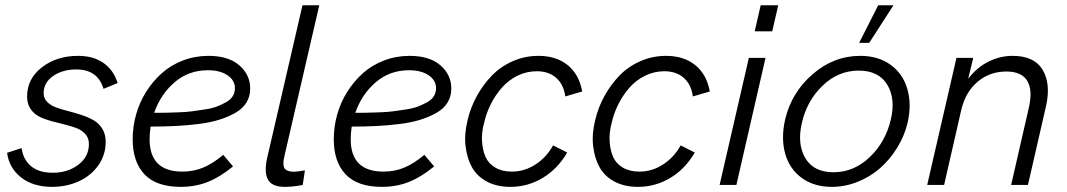

<svg xmlns="http://www.w3.org/2000/svg" viewBox="-20 -710 4095 737"><path d="M179.7 7.3Q106.9 7.3 60.8 -29.1Q14.6 -65.4 7.3 -123.5L63 -141.6Q68.4 -98.6 98.4 -72.8Q128.4 -46.9 182.1 -46.9Q240.7 -46.9 281 -77.9Q321.3 -108.9 321.3 -157.2Q321.3 -179.7 308.1 -194.8Q294.9 -210 274.2 -218Q253.4 -226.1 228 -232.2Q202.6 -238.3 177.2 -245.1Q151.9 -252 131.1 -262.2Q110.4 -272.5 97.2 -292Q84 -311.5 84 -339.4Q84 -407.7 140.9 -451.7Q197.8 -495.6 279.8 -495.6Q338.9 -495.6 377.7 -468Q416.5 -440.4 431.6 -391.1L377.4 -369.1Q355 -443.4 272.9 -443.4Q219.7 -443.4 183.6 -418Q147.5 -392.6 147.5 -352.5Q147.5 -333 160.6 -319.3Q173.8 -305.7 194.8 -297.9Q215.8 -290 241.2 -283.7Q266.6 -277.3 292 -269Q317.4 -260.7 338.4 -249Q359.4 -237.3 372.6 -216.1Q385.7 -194.8 385.7 -165.5Q385.7 -115.7 357.7 -75.7Q329.6 -35.6 282.7 -14.2Q235.8 7.3 179.7 7.3Z M940.4 -370.1Q940.4 -339.8 925.8 -316.2Q911.1 -292.5 883.5 -276.9Q856 -261.2 821.8 -250.5Q787.6 -239.7 742.4 -234.1Q697.3 -228.5 653.6 -226.3Q609.9 -224.1 558.1 -224.1Q554.2 -198.2 554.2 -175.8Q554.2 -51.3 680.2 -51.3Q723.6 -51.3 761 -67.1Q798.3 -83 836.9 -115.7L874.5 -71.3Q825.7 -30.8 777.8 -11.7Q730 7.3 673.8 7.3Q580.6 7.3 534.9 -40.5Q489.3 -88.4 489.3 -175.8Q489.3 -223.6 502.4 -270.5Q515.6 -317.4 541 -357.7Q566.4 -397.9 601.1 -429Q635.7 -460 682.1 -477.8Q728.5 -495.6 780.3 -495.6Q856.9 -495.6 898.7 -459.2Q940.4 -422.9 940.4 -370.1ZM777.8 -440.4Q704.6 -440.4 650.6 -394.5Q596.7 -348.6 571.8 -276.9Q598.6 -276.9 616 -277.3Q633.3 -277.8 664.3 -278.8Q695.3 -279.8 716.8 -282.7Q738.3 -285.6 765.9 -289.8Q793.5 -293.9 812 -301Q830.6 -308.1 847.7 -317.6Q864.7 -327.1 873.3 -340.8Q881.8 -354.5 881.8 -371.1Q881.8 -401.9 853.3 -421.1Q824.7 -440.4 777.8 -440.4Z M1073.7 7.3Q1022.9 7.3 1008.1 -21.5Q993.2 -50.3 1005.9 -105.5L1141.1 -689.9H1205.6L1073.2 -117.2Q1070.3 -104 1068.8 -95.7Q1067.4 -87.4 1068.1 -77.9Q1068.8 -68.4 1072.8 -63Q1076.7 -57.6 1085.4 -54.2Q1094.2 -50.8 1107.9 -50.8Q1122.6 -50.8 1150.4 -56.2L1142.1 0Q1104 7.3 1073.7 7.3Z M1712.4 -370.1Q1712.4 -339.8 1697.8 -316.2Q1683.1 -292.5 1655.5 -276.9Q1627.9 -261.2 1593.8 -250.5Q1559.6 -239.7 1514.4 -234.1Q1469.2 -228.5 1425.5 -226.3Q1381.8 -224.1 1330.1 -224.1Q1326.2 -198.2 1326.2 -175.8Q1326.2 -51.3 1452.1 -51.3Q1495.6 -51.3 1533 -67.1Q1570.3 -83 1608.9 -115.7L1646.5 -71.3Q1597.7 -30.8 1549.8 -11.7Q1502 7.3 1445.8 7.3Q1352.5 7.3 1306.9 -40.5Q1261.2 -88.4 1261.2 -175.8Q1261.2 -223.6 1274.4 -270.5Q1287.6 -317.4 1313 -357.7Q1338.4 -397.9 1373 -429Q1407.7 -460 1454.1 -477.8Q1500.5 -495.6 1552.2 -495.6Q1628.9 -495.6 1670.7 -459.2Q1712.4 -422.9 1712.4 -370.1ZM1549.8 -440.4Q1476.6 -440.4 1422.6 -394.5Q1368.7 -348.6 1343.8 -276.9Q1370.6 -276.9 1387.9 -277.3Q1405.3 -277.8 1436.3 -278.8Q1467.3 -279.8 1488.8 -282.7Q1510.3 -285.6 1537.8 -289.8Q1565.4 -293.9 1584 -301Q1602.5 -308.1 1619.6 -317.6Q1636.7 -327.1 1645.3 -340.8Q1653.8 -354.5 1653.8 -371.1Q1653.8 -401.9 1625.2 -421.1Q1596.7 -440.4 1549.8 -440.4Z M1939 7.3Q1887.2 7.3 1849.1 -12.9Q1811 -33.2 1791.7 -67.9Q1772.5 -102.5 1767.1 -149.2Q1761.7 -195.8 1774.9 -249Q1786.1 -296.9 1809.8 -340.3Q1833.5 -383.8 1867.2 -418.9Q1900.9 -454.1 1947.8 -474.9Q1994.6 -495.6 2046.9 -495.6Q2115.2 -495.6 2159.2 -460Q2203.1 -424.3 2214.8 -358.9L2149.9 -339.8Q2143.6 -385.7 2115 -411.1Q2086.4 -436.5 2040.5 -436.5Q2002 -436.5 1967.5 -419.9Q1933.1 -403.3 1908 -375.2Q1882.8 -347.2 1864.7 -311.8Q1846.7 -276.4 1837.9 -236.8Q1828.1 -200.7 1830.3 -167Q1832.5 -133.3 1843.8 -107.7Q1855 -82 1881.1 -66.7Q1907.2 -51.3 1944.8 -51.3Q1993.2 -51.3 2035.4 -78.6Q2077.6 -106 2103 -151.9L2157.2 -124.5Q2120.1 -61 2063 -26.9Q2005.9 7.3 1939 7.3Z M2428.7 7.3Q2377 7.3 2338.9 -12.9Q2300.8 -33.2 2281.5 -67.9Q2262.2 -102.5 2256.8 -149.2Q2251.5 -195.8 2264.6 -249Q2275.9 -296.9 2299.6 -340.3Q2323.2 -383.8 2356.9 -418.9Q2390.6 -454.1 2437.5 -474.9Q2484.4 -495.6 2536.6 -495.6Q2605 -495.6 2648.9 -460Q2692.9 -424.3 2704.6 -358.9L2639.6 -339.8Q2633.3 -385.7 2604.7 -411.1Q2576.2 -436.5 2530.3 -436.5Q2491.7 -436.5 2457.3 -419.9Q2422.9 -403.3 2397.7 -375.2Q2372.6 -347.2 2354.5 -311.8Q2336.4 -276.4 2327.6 -236.8Q2317.9 -200.7 2320.1 -167Q2322.3 -133.3 2333.5 -107.7Q2344.7 -82 2370.8 -66.7Q2397 -51.3 2434.6 -51.3Q2482.9 -51.3 2525.1 -78.6Q2567.4 -106 2592.8 -151.9L2647 -124.5Q2609.9 -61 2552.7 -26.9Q2495.6 7.3 2428.7 7.3Z M2877 -589.8 2899.9 -689.9H2967.3L2944.3 -589.8ZM2742.2 0 2854.5 -487.8H2918.5L2806.6 0Z M3277.8 -545.4 3351.1 -689.9H3409.7L3316.4 -545.4ZM3173.3 7.3Q3104.5 7.3 3057.4 -27.1Q3010.3 -61.5 2993.9 -120.4Q2977.5 -179.2 2993.7 -251Q3018.1 -355 3099.4 -425.3Q3180.7 -495.6 3282.2 -495.6Q3351.1 -495.6 3398.4 -461.4Q3445.8 -427.2 3462.9 -368.4Q3480 -309.6 3463.9 -238.8Q3451.7 -188 3423.8 -142.8Q3396 -97.7 3358.2 -64.5Q3320.3 -31.2 3272 -12Q3223.6 7.3 3173.3 7.3ZM3179.2 -48.8Q3257.8 -48.8 3318.6 -106.9Q3379.4 -165 3399.4 -251Q3418.5 -331.5 3385.5 -385.3Q3352.5 -439 3276.4 -439Q3198.2 -439 3138.2 -381.8Q3078.1 -324.7 3058.1 -238.8Q3039.1 -157.2 3071.3 -103Q3103.5 -48.8 3179.2 -48.8Z M3539.1 0 3651.4 -487.8H3715.8L3696.3 -407.2Q3729 -450.7 3773.7 -473.1Q3818.4 -495.6 3866.7 -495.6Q3949.7 -495.6 3981.7 -442.9Q4013.7 -390.1 3996.1 -306.6L3925.8 0H3861.3L3929.2 -296.4Q3944.8 -363.8 3923.1 -399.7Q3901.4 -435.5 3843.3 -435.5Q3779.3 -435.5 3732.4 -396Q3685.5 -356.4 3669.4 -286.1L3604 0Z"/></svg>

Font: HK Grotesk Legacy
Style: Italic
Weight: 400
Italic angle: -13°
Designer: Alfredo Marco Pradil
Foundry: Hanken Design Co.
Version: Version 2.022;PS 002.022;hotconv 1.0.88;makeotf.lib2.5.64775